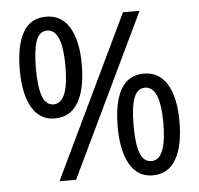

<svg xmlns="http://www.w3.org/2000/svg" viewBox="-52 -778 874 842"><g transform="rotate(-5 385.0 -357.0)"><path d="M181 -724Q248 -724 283.5 -665.5Q319 -607 319 -501Q319 -395 284.5 -335.5Q250 -276 181 -276Q115 -276 80.5 -335.5Q46 -395 46 -501Q46 -608 79 -666Q112 -724 181 -724ZM592 -714 250 0H177L519 -714ZM180 -663Q146 -663 131.5 -622.5Q117 -582 117 -501Q117 -420 132 -379Q147 -338 181 -338Q247 -338 247 -501Q247 -663 180 -663ZM587 -438Q653 -438 688.5 -380Q724 -322 724 -215Q724 -109 690 -49.5Q656 10 587 10Q521 10 486.5 -50Q452 -110 452 -215Q452 -323 485 -380.5Q518 -438 587 -438ZM586 -376Q552 -376 537 -336Q522 -296 522 -215Q522 -134 537 -93.5Q552 -53 587 -53Q653 -53 653 -215Q653 -376 586 -376Z"/></g></svg>

Font: Noto Sans Thai Looped SemiCond
Style: Regular
Weight: 400
Width: 4
Designer: Sasikarn Vongin, Ben Mitchell
Foundry: The Fontpad Ltd
Version: Version 1.001